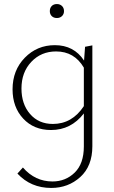

<svg xmlns="http://www.w3.org/2000/svg" viewBox="-20 -638 561 948"><path d="M261 -549Q245 -549 235.5 -558.5Q226 -568 226 -583Q226 -599 235.5 -608.5Q245 -618 261 -618Q276 -618 286 -608.5Q296 -599 296 -583Q296 -568 286 -558.5Q276 -549 261 -549ZM400 -407 436 -414V84Q436 182 376.5 236Q317 290 233 290Q132 290 66 219L93 189Q153 258 239 258Q304 258 349 214Q394 170 394 85V-78Q331 4 232 4Q147 4 94.5 -52.5Q42 -109 42 -197Q42 -291 102.5 -353Q163 -415 251 -415Q345 -415 395 -339ZM241 -26Q336 -26 394 -114V-304Q347 -384 257 -384Q183 -384 134.5 -332.5Q86 -281 86 -201Q86 -124 128.5 -75Q171 -26 241 -26Z"/></svg>

Font: EauTestInfant Light
Style: Regular
Weight: 300
Designer: Christian Thalmann (Catharsis Fonts)
Version: Version 0.001;PS 000.001;hotconv 1.0.88;makeotf.lib2.5.64775